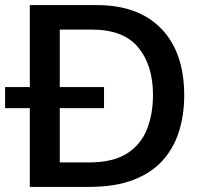

<svg xmlns="http://www.w3.org/2000/svg" viewBox="-32 -733 788 753"><path d="M85 0V-309H-12V-391.5H85V-713H347.5Q511.5 -713 601 -620Q690.5 -527 690.5 -359Q690.5 -283.5 670.2 -218.2Q650 -153 606.2 -104Q562.5 -55 491 -27.5Q419.5 0 317 0ZM202.5 -96H317.5Q410 -96 465 -130.5Q520 -165 544 -225Q568 -285 568 -361Q568 -477 510.2 -547Q452.5 -617 327 -617H202.5V-391.5H376V-309H202.5Z"/></svg>

Font: Heraclito Medium
Style: Regular
Weight: 500
Designer: Kostas Bartsokas (font) & Cristiano Sobral (main changes)
Foundry: Kostas Bartsokas (font) & Cristiano Sobral (main changes)
Version: Version 1.00;July 8, 2020;FontCreator 13.0.0.2655 64-bit